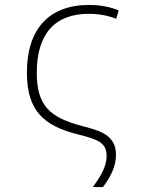

<svg xmlns="http://www.w3.org/2000/svg" viewBox="-20 -560 603 778"><path d="M356 198H397C424 162 450 119 450 68C450 -10 392 -29 314 -49C185 -83 129 -129 129 -265C129 -420 200 -504 340 -504C381 -504 417 -497 451 -484L461 -518C429 -531 389 -540 341 -540C180 -540 89 -444 89 -266C89 -111 158 -50 294 -16C376 5 412 17 412 72C412 112 391 151 356 198Z"/></svg>

Font: Noto Sans Mono SemiCondensed ExtraLight
Style: Regular
Weight: 200
Width: 4
Designer: Monotype Design Team
Foundry: Monotype Imaging Inc.
Version: Version 2.014